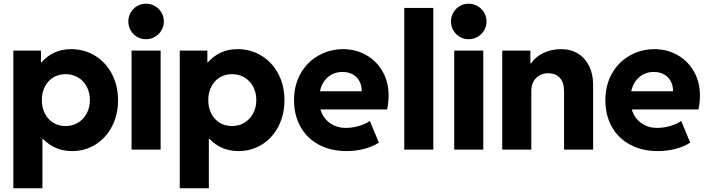

<svg xmlns="http://www.w3.org/2000/svg" viewBox="-20 -794 3759 1019"><path d="M50.8 -525.4H197.3V-462.9H199.7Q229 -496.6 268.8 -514.9Q308.6 -533.2 357.4 -533.2Q427.2 -533.2 484.4 -498.3Q541.5 -463.4 574 -401.6Q606.4 -339.8 606.4 -262.7Q606.4 -185.5 574.7 -123.8Q543 -62 487.1 -27.1Q431.2 7.8 362.3 7.8Q315.4 7.8 276.9 -8.8Q238.3 -25.4 208.5 -56.6H205.1V205.1H50.8ZM457 -262.7Q457 -302.7 440.4 -334Q423.8 -365.2 394.5 -382.8Q365.2 -400.4 328.1 -400.4Q291.5 -400.4 262.9 -383.1Q234.4 -365.7 218.3 -334.5Q202.1 -303.2 202.1 -262.7Q202.1 -222.2 218.3 -190.9Q234.4 -159.7 262.9 -142.3Q291.5 -125 328.1 -125Q365.2 -125 394.5 -143.1Q423.8 -161.1 440.4 -192.4Q457 -223.6 457 -262.7Z M678.2 -525.4H832.5V0H678.2ZM661.1 -679.7Q661.1 -706.1 673.6 -727.5Q686 -749 707.5 -761.7Q729 -774.4 754.9 -774.4Q780.8 -774.4 802.5 -761.7Q824.2 -749 836.9 -727.5Q849.6 -706.1 849.6 -679.7Q849.6 -654.3 836.9 -632.8Q824.2 -611.3 802.5 -598.6Q780.8 -585.9 754.9 -585.9Q729 -585.9 707.5 -598.6Q686 -611.3 673.6 -632.8Q661.1 -654.3 661.1 -679.7Z M934.1 -525.4H1080.6V-462.9H1083Q1112.3 -496.6 1152.1 -514.9Q1191.9 -533.2 1240.7 -533.2Q1310.5 -533.2 1367.7 -498.3Q1424.8 -463.4 1457.3 -401.6Q1489.7 -339.8 1489.7 -262.7Q1489.7 -185.5 1458 -123.8Q1426.3 -62 1370.4 -27.1Q1314.5 7.8 1245.6 7.8Q1198.7 7.8 1160.2 -8.8Q1121.6 -25.4 1091.8 -56.6H1088.4V205.1H934.1ZM1340.3 -262.7Q1340.3 -302.7 1323.7 -334Q1307.1 -365.2 1277.8 -382.8Q1248.5 -400.4 1211.4 -400.4Q1174.8 -400.4 1146.2 -383.1Q1117.7 -365.7 1101.6 -334.5Q1085.4 -303.2 1085.4 -262.7Q1085.4 -222.2 1101.6 -190.9Q1117.7 -159.7 1146.2 -142.3Q1174.8 -125 1211.4 -125Q1248.5 -125 1277.8 -143.1Q1307.1 -161.1 1323.7 -192.4Q1340.3 -223.6 1340.3 -262.7Z M1540.5 -261.7Q1540.5 -342.3 1575.4 -403.8Q1610.4 -465.3 1669.9 -499Q1729.5 -532.7 1800.3 -533.2Q1867.7 -533.2 1923.1 -502Q1978.5 -470.7 2010.5 -414.6Q2042.5 -358.4 2042.5 -287.1Q2042 -247.6 2034.7 -212.9H1680.7Q1694.3 -167.5 1730.2 -141.4Q1766.1 -115.2 1815.9 -115.2Q1851.1 -115.2 1887.5 -126.2Q1923.8 -137.2 1942.9 -152.3L1990.7 -37.1Q1960 -16.6 1914.6 -4.4Q1869.1 7.8 1818.8 7.8Q1734.9 7.8 1671.6 -26.4Q1608.4 -60.5 1574.5 -121.8Q1540.5 -183.1 1540.5 -261.7ZM1899.9 -309.6Q1899.9 -340.8 1887 -364Q1874 -387.2 1851.1 -399.7Q1828.1 -412.1 1798.3 -412.1Q1751.5 -412.1 1719.7 -384Q1688 -356 1677.7 -309.6Z M2125.5 -752H2279.8V0H2125.5Z M2390.6 -525.4H2544.9V0H2390.6ZM2373.5 -679.7Q2373.5 -706.1 2386 -727.5Q2398.4 -749 2419.9 -761.7Q2441.4 -774.4 2467.3 -774.4Q2493.2 -774.4 2514.9 -761.7Q2536.6 -749 2549.3 -727.5Q2562 -706.1 2562 -679.7Q2562 -654.3 2549.3 -632.8Q2536.6 -611.3 2514.9 -598.6Q2493.2 -585.9 2467.3 -585.9Q2441.4 -585.9 2419.9 -598.6Q2398.4 -611.3 2386 -632.8Q2373.5 -654.3 2373.5 -679.7Z M2645.5 -525.4H2794.9V-457H2797.9Q2822.8 -493.7 2865.2 -513.4Q2907.7 -533.2 2958 -533.2Q3009.8 -533.2 3048.1 -509.3Q3086.4 -485.4 3107.2 -442.4Q3127.9 -399.4 3127.9 -343.8V0H2973.6V-310.5Q2973.1 -356.9 2951.2 -380.9Q2929.2 -404.8 2889.6 -405.3Q2850.1 -404.8 2824.7 -379.4Q2799.3 -354 2799.8 -308.6V0H2645.5Z M3192.9 -261.7Q3192.9 -342.3 3227.8 -403.8Q3262.7 -465.3 3322.3 -499Q3381.8 -532.7 3452.6 -533.2Q3520 -533.2 3575.4 -502Q3630.9 -470.7 3662.8 -414.6Q3694.8 -358.4 3694.8 -287.1Q3694.3 -247.6 3687 -212.9H3333Q3346.7 -167.5 3382.6 -141.4Q3418.5 -115.2 3468.3 -115.2Q3503.4 -115.2 3539.8 -126.2Q3576.2 -137.2 3595.2 -152.3L3643.1 -37.1Q3612.3 -16.6 3566.9 -4.4Q3521.5 7.8 3471.2 7.8Q3387.2 7.8 3324 -26.4Q3260.7 -60.5 3226.8 -121.8Q3192.9 -183.1 3192.9 -261.7ZM3552.2 -309.6Q3552.2 -340.8 3539.3 -364Q3526.4 -387.2 3503.4 -399.7Q3480.5 -412.1 3450.7 -412.1Q3403.8 -412.1 3372.1 -384Q3340.3 -356 3330.1 -309.6Z"/></svg>

Font: Reddit Sans Chocolate ExtraBold
Style: Regular
Weight: 800
Designer: Stephen Hutchings
Foundry: Reddit
Version: Version 1.011